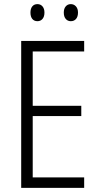

<svg xmlns="http://www.w3.org/2000/svg" viewBox="-20 -913 480 933"><path d="M389 0H83V-714H389V-663H139V-399H375V-349H139V-51H389ZM128 -852Q128 -871 137 -882Q146 -893 162 -893Q177 -893 186.5 -882Q196 -871 196 -852Q196 -832 186.5 -821Q177 -810 162 -810Q146 -810 137 -821Q128 -832 128 -852ZM290 -852Q290 -871 299.5 -882Q309 -893 324 -893Q339 -893 349 -882Q359 -871 359 -852Q359 -832 349.5 -821Q340 -810 324 -810Q309 -810 299.5 -821Q290 -832 290 -852Z"/></svg>

Font: Noto Sans Sinhala UI Condensed Light
Style: Regular
Weight: 300
Width: 3
Designer: Jelle Bosma - Monotype Design Team
Foundry: Monotype Imaging Inc.
Version: Version 2.006; ttfautohint (v1.8.4.7-5d5b)